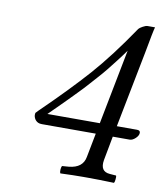

<svg xmlns="http://www.w3.org/2000/svg" viewBox="-73 -670 627 733"><g transform="rotate(10 241.0 -304.0)"><path d="M325.2 -212.9 381.8 -503.9Q366.2 -481.9 348.9 -459.7Q331.5 -437.5 318.6 -421.1Q305.7 -404.8 284.9 -381.8Q264.2 -358.9 254.6 -347.9Q245.1 -336.9 220.7 -312Q196.3 -287.1 189.7 -280.3Q183.1 -273.4 155 -245.6Q127 -217.8 122.1 -212.9ZM391.1 -212.9H469.2Q481.9 -212.9 481.9 -203.1Q481.9 -192.4 470.5 -181.6Q459 -170.9 448.2 -170.9H382.8L374 -124Q372.6 -116.2 369.6 -100.6Q366.7 -85 365.2 -77.1Q357.4 -31.7 396 -28.8Q399.9 -28.3 408.4 -27.8Q417 -27.3 420.9 -26.9Q422.9 -22.9 421.6 -12Q420.4 -1 418 2Q358.4 0 314.9 0H297.9Q261.7 0 210 2Q207 -3.9 208 -13.9Q209 -23.9 211.9 -26.9Q216.3 -27.3 224.9 -27.8Q233.4 -28.3 237.8 -28.8Q291 -34.2 298.8 -77.1L316.9 -170.9H107.9Q98.6 -170.9 92.8 -173.8Q83 -178.7 78.4 -188.5Q73.7 -198.2 76.2 -209L86.9 -220.2Q189.9 -320.3 259.3 -398.4Q328.6 -476.6 407.2 -592.8Q410.6 -597.2 421.9 -603.5Q433.1 -609.9 440.9 -609.9H469.2Q464.8 -595.7 449.2 -509.8Z"/></g></svg>

Font: Common Serif
Style: Italic
Weight: 400
Italic angle: -12°
Designer: Philipp H. Poll, Khaled Hosny
Foundry: Stefan Peev, Context Ltd.
Version: Version 1.026